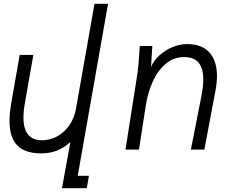

<svg xmlns="http://www.w3.org/2000/svg" viewBox="-20 -794 1240 1019"><path d="M197.5 20Q113 20 71.8 -22.2Q30.5 -64.5 30.5 -152.5Q30.5 -194.5 40.5 -251.5L84.5 -502.5H157L112 -246.5Q104.5 -204 104.5 -170Q104.5 -49.5 203 -49.5Q244.5 -49.5 282.8 -70Q321 -90.5 347.8 -128.8Q374.5 -167 383.5 -218L481.5 -774H553.5L392.5 139H452L440.5 205H309L353.5 -40Q316 -7.5 280 6.2Q244 20 197.5 20Z M718.5 -501.5 722 -550H788.5L781.5 -438.5Q796 -473 826.8 -500.8Q857.5 -528.5 896.2 -544.2Q935 -560 973.5 -560Q1051.5 -560 1091.5 -515.2Q1131.5 -470.5 1131.5 -390Q1131.5 -355.5 1124 -315.5L1064.5 0H993L1048 -279.5Q1059 -335.5 1059 -373.5Q1059 -429 1035.2 -460Q1011.5 -491 956.5 -491Q900 -491 857.5 -453.8Q815 -416.5 789.8 -359Q764.5 -301.5 754.5 -238.5L717.5 0H646L709.5 -404.5Q713 -428.5 715 -453Q717 -477.5 718.5 -501.5Z"/></svg>

Font: JuliaMono Light
Style: Italic
Weight: 300
Italic angle: -9°
Monospace: yes
Designer: cormullion
Foundry: corm
Version: Version 0.054; ttfautohint (v1.8.4)